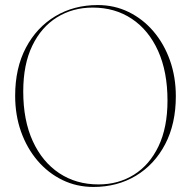

<svg xmlns="http://www.w3.org/2000/svg" viewBox="-20 -730 756 760"><path d="M367 -710Q433 -710 489.2 -682.5Q545.5 -655 587.5 -605.8Q629.5 -556.5 652.8 -490.8Q676 -425 676 -349Q676 -240 633.8 -159.2Q591.5 -78.5 517.8 -34.2Q444 10 350 10Q283.5 10 227 -17.5Q170.5 -45 128.5 -94.2Q86.5 -143.5 63.2 -209Q40 -274.5 40 -351Q40 -460.5 82.5 -541Q125 -621.5 198.8 -665.8Q272.5 -710 367 -710ZM643 -332Q643 -446 605.8 -528.5Q568.5 -611 501.8 -655.5Q435 -700 347 -700Q268 -700 205.8 -661.5Q143.5 -623 107.8 -549Q72 -475 72 -368Q72 -253.5 109.8 -171.2Q147.5 -89 214.5 -44.5Q281.5 0 370 0Q448.5 0 510.2 -38.5Q572 -77 607.5 -151.2Q643 -225.5 643 -332Z"/></svg>

Font: Fraunces 144pt S000 Thin
Style: Regular
Weight: 100
Version: Version 1.000; ttfautohint (v1.8.3)